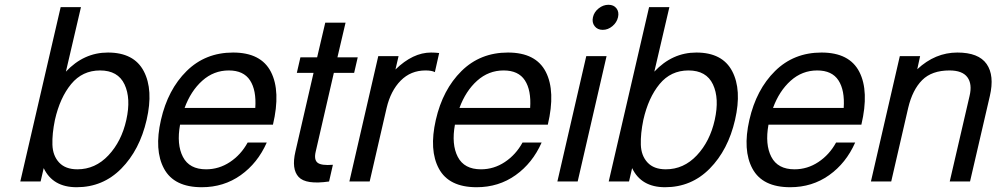

<svg xmlns="http://www.w3.org/2000/svg" viewBox="-20 -760 4172 804"><path d="M65 0 234 -730H319L256 -460Q331 -540 432 -540Q541 -540 582 -462Q623 -384 594 -258Q565 -132 488 -54Q411 24 301 24Q201 24 163 -56L150 0ZM210 -258Q198 -200 199.5 -154Q201 -108 227.5 -79.5Q254 -51 304 -51Q379 -51 434 -109.5Q489 -168 509 -258Q529 -348 501.5 -406.5Q474 -465 399 -465Q325 -465 278 -408Q231 -351 210 -258Z M825 24Q709 24 667 -53.5Q625 -131 654 -258Q683 -385 761.5 -462.5Q840 -540 956 -540Q1073 -540 1114.5 -459Q1156 -378 1123 -238H1038H734Q719 -155 746 -103Q773 -51 843 -51Q897 -51 943 -81.5Q989 -112 1017 -163H1097Q1059 -77 988 -26.5Q917 24 825 24ZM938 -465Q875 -465 827 -422Q779 -379 753 -308H1049Q1054 -382 1027 -423.5Q1000 -465 938 -465Z M1223 -455 1238 -520H1308L1342 -665H1427L1393 -520H1478L1463 -455H1378L1302 -125Q1294 -91 1310 -78.5Q1326 -66 1374 -70L1358 0Q1261 14 1230.5 -19Q1200 -52 1217 -125L1293 -455Z M1801 -458Q1788 -465 1762 -465Q1700 -465 1658 -422.5Q1616 -380 1599 -308L1528 0H1443L1564 -525H1649L1636 -469Q1709 -540 1785 -540Q1801 -540 1819 -538Z M1976 24Q1860 24 1818 -53.5Q1776 -131 1805 -258Q1834 -385 1912.5 -462.5Q1991 -540 2107 -540Q2224 -540 2265.5 -459Q2307 -378 2274 -238H2189H1885Q1870 -155 1897 -103Q1924 -51 1994 -51Q2048 -51 2094 -81.5Q2140 -112 2168 -163H2248Q2210 -77 2139 -26.5Q2068 24 1976 24ZM2089 -465Q2026 -465 1978 -422Q1930 -379 1904 -308H2200Q2205 -382 2178 -423.5Q2151 -465 2089 -465Z M2314 0 2435 -525H2520L2399 0ZM2470 -650.5Q2458 -666 2463 -688Q2468 -710 2487 -725Q2506 -740 2528 -740Q2550 -740 2561.5 -725Q2573 -710 2568 -688Q2563 -666 2544.5 -650.5Q2526 -635 2504 -635Q2482 -635 2470 -650.5Z M2529 0 2698 -730H2783L2720 -460Q2795 -540 2896 -540Q3005 -540 3046 -462Q3087 -384 3058 -258Q3029 -132 2952 -54Q2875 24 2765 24Q2665 24 2627 -56L2614 0ZM2674 -258Q2662 -200 2663.5 -154Q2665 -108 2691.5 -79.5Q2718 -51 2768 -51Q2843 -51 2898 -109.5Q2953 -168 2973 -258Q2993 -348 2965.5 -406.5Q2938 -465 2863 -465Q2789 -465 2742 -408Q2695 -351 2674 -258Z M3289 24Q3173 24 3131 -53.5Q3089 -131 3118 -258Q3147 -385 3225.5 -462.5Q3304 -540 3420 -540Q3537 -540 3578.5 -459Q3620 -378 3587 -238H3502H3198Q3183 -155 3210 -103Q3237 -51 3307 -51Q3361 -51 3407 -81.5Q3453 -112 3481 -163H3561Q3523 -77 3452 -26.5Q3381 24 3289 24ZM3402 -465Q3339 -465 3291 -422Q3243 -379 3217 -308H3513Q3518 -382 3491 -423.5Q3464 -465 3402 -465Z M3627 0 3748 -525H3833L3821 -470Q3896 -540 3989 -540Q4078 -540 4111.5 -492Q4145 -444 4125 -358L4042 0H3957L4040 -358Q4052 -408 4031 -436.5Q4010 -465 3956 -465Q3882 -465 3841.5 -424.5Q3801 -384 3783 -308L3712 0Z"/></svg>

Font: Miedinger
Style: Italic
Weight: 400
Italic angle: -13°
Version: Version 001.000